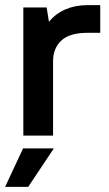

<svg xmlns="http://www.w3.org/2000/svg" viewBox="-26 -529 426 749"><path d="M65 -500H156L165 -444Q191 -476 229.5 -492.5Q268 -509 315 -509H365V-401H315Q246 -401 213.5 -371Q181 -341 181 -290V0H65ZM64 50H184L84 200H-6Z"/></svg>

Font: PT Root UI Web Bold
Style: Regular
Weight: 700
Designer: Vitaly Kuzmin
Foundry: ParaType Ltd.
Version: Version 1.000W